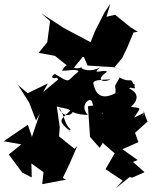

<svg xmlns="http://www.w3.org/2000/svg" viewBox="-93 -953 810 1028"><path d="M243 0 280 -77 321 -172 306 -156 223 -223 227 -272 211 -383C241 -373 259 -376 285 -362C220 -302 217 -311 293 -238C235 -300 294 -236 283 -263C252 -284 251 -345 222 -377C242 -320 304 -326 301 -378C250 -388 276 -339 377 -338C326 -391 398 -445 402 -401C407 -372 430 -362 459 -347C452 -327 459 -403 378 -384L389 -220L441 -161L457 -188L521 -132L472 -47L564 14L527 55L601 -5L615 -2L681 -31L619 -86L644 -96L554 -160L551 -149L648 -192L630 -242L697 -302C662 -385 686 -365 671 -329C667 -349 703 -360 625 -323C658 -378 672 -373 608 -381C641 -409 659 -451 598 -480C618 -492 656 -496 601 -511C608 -552 555 -480 631 -480C601 -557 618 -499 548 -538C509 -471 529 -509 525 -454C441 -410 415 -460 406 -510C414 -523 433 -526 498 -528C469 -510 409 -519 480 -569C464 -584 388 -548 444 -593C399 -565 341 -579 343 -593C289 -566 278 -646 239 -574C268 -574 325 -586 327 -570C259 -516 290 -504 201 -557C183 -549 176 -527 212 -537L218 -527L138 -460L163 -506L55 -454L-12 -511L5 -495L63 -404L100 -308L120 -345L78 -220L56 -285L-73 -197L21 -180L-46 -126L26 -29L77 -3L75 -78L140 -31L133 33L261 9ZM175 -840 162 -742 160 -727 114 -670 201 -654 294 -580 354 -653 376 -602 517 -593 572 -572 520 -593 561 -642 588 -698 622 -779 645 -783 606 -807 523 -874 477 -863 498 -933 468 -889 415 -785 392 -727 311 -770 247 -804 237 -811 129 -881Z"/></svg>

Font: Hussar Lance
Style: Regular
Weight: 700
Foundry: Cannot Into Space Fonts, PlusOne Fonts
Version: Version 2.27